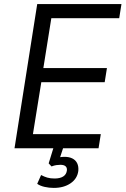

<svg xmlns="http://www.w3.org/2000/svg" viewBox="-20 -725 614 939"><path d="M51 0 162 -705H574L563 -636H231L192 -392H503L492 -323H182L141 -69H473L462 0ZM243 194Q220 194 198 189Q176 184 162 174L181 131Q196 139 211 143.5Q226 148 247 148Q273 148 288.5 138.5Q304 129 307 110Q309 96 301 88.5Q293 81 275 81Q266 81 255.5 82.5Q245 84 232 89L218 74L247 -20H295L270 56L249 50Q259 46 271.5 44Q284 42 296 42Q318 42 334 50Q350 58 357.5 73.5Q365 89 363 111Q358 149 325 171.5Q292 194 243 194Z"/></svg>

Font: Nunito Sans 10pt SemiCondensed
Style: Italic
Weight: 400
Width: 4
Italic angle: -9°
Designer: Vernon Adams
Foundry: Vernon Adams
Version: Version 3.101;gftools[0.9.27]